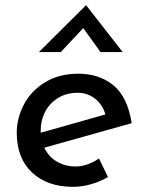

<svg xmlns="http://www.w3.org/2000/svg" viewBox="-20 -716 562 745"><path d="M364 -101 399 -29Q368 -11 332.5 -1Q297 9 263 9Q164 9 104.5 -46.5Q45 -102 45 -201Q45 -257 72.5 -310Q100 -363 154.5 -396.5Q209 -430 284 -430Q365 -430 420 -385Q475 -340 491 -238L152 -143Q169 -107 201.5 -88.5Q234 -70 273 -70Q318 -70 364 -101ZM138 -211V-201L389 -272Q378 -310 349 -333Q320 -356 281 -356Q238 -356 205.5 -336Q173 -316 155.5 -283Q138 -250 138 -211ZM370 -514 303 -607 216 -514H131L314 -696L456 -514Z"/></svg>

Font: Josefin Sans
Style: Italic
Weight: 400
Italic angle: -7°
Designer: Santiago Orozco
Foundry: Typemade
Version: Version 2.000